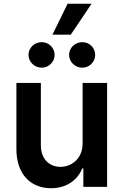

<svg xmlns="http://www.w3.org/2000/svg" viewBox="-20 -981 648 1008"><path d="M413.7 -545.5H542.3V0H417.6V-96.9H411.9Q402.7 -74.2 387.4 -55Q372.2 -35.9 351.4 -22Q330.6 -8.2 304.5 -0.5Q278.4 7.1 247.9 7.1Q207.7 7.1 174.2 -6.6Q140.6 -20.2 116.7 -46.3Q92.7 -72.4 79.4 -110.8Q66.1 -149.1 66.1 -198.2V-545.5H194.6V-218Q194.6 -192.1 202.1 -171.2Q209.5 -150.2 223 -135.7Q236.5 -121.1 255.5 -113.1Q274.5 -105.1 297.6 -105.1Q318.9 -105.1 339.7 -112.9Q360.4 -120.7 377 -136.2Q393.5 -151.6 403.6 -174.9Q413.7 -198.2 413.7 -229.4ZM334.9 -961.3H460.6L351.6 -799H255.3ZM198.5 -625.7Q184.7 -625.7 172.1 -631Q159.4 -636.4 150 -645.6Q140.6 -654.8 135.1 -666.9Q129.6 -679 129.6 -692.5Q129.6 -706.7 135.1 -718.9Q140.6 -731.2 150 -740.2Q159.4 -749.3 172.1 -754.4Q184.7 -759.6 198.5 -759.6Q213.1 -759.6 225.5 -754.4Q237.9 -749.3 247 -740.2Q256 -731.2 261.4 -718.9Q266.7 -706.7 266.7 -692.5Q266.7 -679 261.4 -666.9Q256 -654.8 247 -645.6Q237.9 -636.4 225.5 -631Q213.1 -625.7 198.5 -625.7ZM411.6 -625.7Q397.7 -625.7 385.1 -631Q372.5 -636.4 363.1 -645.6Q353.7 -654.8 348.2 -666.9Q342.7 -679 342.7 -692.5Q342.7 -706.7 348.2 -718.9Q353.7 -731.2 363.1 -740.2Q372.5 -749.3 385.1 -754.4Q397.7 -759.6 411.6 -759.6Q426.1 -759.6 438.6 -754.4Q451 -749.3 460 -740.2Q469.1 -731.2 474.4 -718.9Q479.8 -706.7 479.8 -692.5Q479.8 -679 474.4 -666.9Q469.1 -654.8 460 -645.6Q451 -636.4 438.6 -631Q426.1 -625.7 411.6 -625.7Z"/></svg>

Font: Interop SemBd
Style: Regular
Weight: 600
Designer: Rasmus Andersson, Google, Jang Haemin
Foundry: jhaemin
Version: Version 1.008